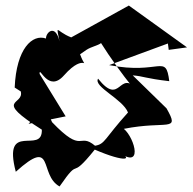

<svg xmlns="http://www.w3.org/2000/svg" viewBox="-20 -597 695 693"><path d="M589 -417 655 -426 445 -577 237 -462C178 -485 182 -520 198 -431C185 -518 145 -481 146 -458C97 -475 39 -422 33 -281L55 -267C68 -215 -48 -242 131 -129C134 -36 -12 -164 37 23C179 -105 119 34 195 76C275 -40 225 64 322 -57C433 -9 470 -19 398 -55C501 25 467 -99 427 -132C584 -163 631 -118 581 -206L459 -325C498 -322 504 -314 591 -304C578 -406 559 -326 374 -362L586 -440ZM292 -417C325 -439 390 -435 319 -491C320 -466 481 -239 477 -272C408 -352 417 -209 334 -313C316 -284 423 -240 442 -191C356 -96 360 -77 323 -71C263 -121 281 -38 168 -156C125 -257 114 -179 83 -150L217 -177L123 -330C121 -364 153 -259 211 -325C291 -415 296 -329 269 -401Z"/></svg>

Font: Asimov Silicon
Style: Regular
Weight: 400
Designer: Google
Version: Version 2.000980; 2014